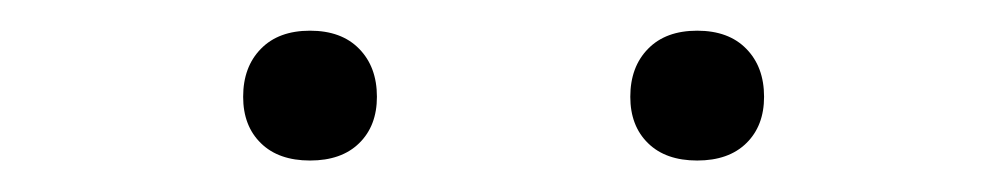

<svg xmlns="http://www.w3.org/2000/svg" viewBox="-20 -772 640 122"><path d="M423 -670Q403 -670 391.8 -681Q380.5 -692 380.5 -710.5Q380.5 -729.5 391.8 -741Q403 -752.5 423 -752.5Q443 -752.5 454.2 -741Q465.5 -729.5 465.5 -710.5Q465.5 -692 454.2 -681Q443 -670 423 -670ZM177 -670Q157 -670 145.8 -681Q134.5 -692 134.5 -710.5Q134.5 -729.5 145.8 -741Q157 -752.5 177 -752.5Q197 -752.5 208.2 -741Q219.5 -729.5 219.5 -710.5Q219.5 -692 208.2 -681Q197 -670 177 -670Z"/></svg>

Font: Encode Sans Expanded Light
Style: Regular
Weight: 300
Width: 7
Designer: Multiple Designers
Foundry: Impallari Type
Version: Version 3.000; ttfautohint (v1.8.3) -l 8 -r 50 -G 200 -x 14 